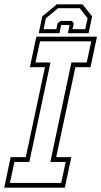

<svg xmlns="http://www.w3.org/2000/svg" viewBox="-44 -870 470 890"><path d="M-24.5 0 5.5 -141.5H75.5L164.5 -558.5H94.5L124.5 -700H405.5L375.5 -558.5H305.5L216.5 -141.5H286.5L256.5 0ZM2 -22H239.5L260.5 -119.5H189.5L287 -580.5H358L379 -678.5H141.5L120.5 -580.5H190L92 -119.5H23ZM338.5 -850 383 -794 366.5 -716H270.5L278.5 -754H239.5L231.5 -716H135.5L152 -794L219.5 -850ZM326 -832H225L168.5 -785L158 -734.5H217L222.5 -761.5L236.5 -773H289.5L298 -761.5L292 -734.5H351L362 -785Z"/></svg>

Font: Tourney Condensed ExtraLight
Style: Italic
Weight: 200
Width: 3
Italic angle: -12°
Designer: Tyler Finck
Foundry: Etcetera Type Co
Version: Version 1.010; ttfautohint (v1.8.3)